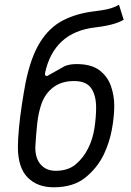

<svg xmlns="http://www.w3.org/2000/svg" viewBox="-20 -783 555 815"><path d="M208 12Q138 12 97 -30Q56 -72 56 -159Q56 -191 60.5 -239.5Q65 -288 73 -340Q81 -392 89 -434Q111 -541 150 -603.5Q189 -666 246.5 -696Q304 -726 380 -735Q415 -739 440 -745Q465 -751 485 -763L505 -699Q480 -685 447.5 -677.5Q415 -670 387 -667Q296 -657 242.5 -607.5Q189 -558 171 -472Q170 -464 174.5 -461.5Q179 -459 183 -462L256 -503Q270 -508 282 -509.5Q294 -511 305 -511Q368 -511 402.5 -484.5Q437 -458 451 -417.5Q465 -377 465 -334Q465 -289 455 -234Q445 -179 421 -128Q393 -70 342 -29Q291 12 208 12ZM216 -58Q269 -58 301.5 -85.5Q334 -113 354 -153Q374 -193 381 -239.5Q388 -286 388 -327Q388 -377 367.5 -408Q347 -439 294 -439Q242 -439 207 -413Q172 -387 156 -342Q143 -305 138 -259Q133 -213 130 -160Q129 -112 152.5 -85Q176 -58 216 -58Z"/></svg>

Font: Finlandica
Style: Italic
Weight: 400
Italic angle: -8°
Designer: Niklas Ekholm, Juho Hiilivirta, Jaakko Suomalainen
Foundry: Helsinki Type Studio
Version: Version 1.064